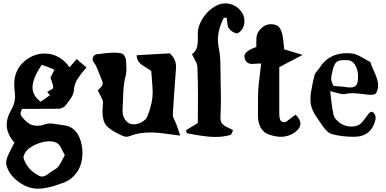

<svg xmlns="http://www.w3.org/2000/svg" viewBox="-20 -815 2298 1144"><path d="M65.9 35.2Q34.7 94.2 26.9 112.8Q13.7 145.5 17.1 164.1Q29.8 221.7 86.7 265.4Q143.6 309.1 204.1 309.1Q228 309.6 255.1 304.4Q282.2 299.3 300.3 293.5Q318.4 287.6 349.1 276.9Q391.1 263.7 419.4 234.1Q447.8 204.6 459.5 169.9Q471.2 135.3 471.2 96.2Q471.2 49.8 456.1 11.2Q444.8 -21.5 419.9 -43.5Q395 -65.4 358.9 -68.8Q347.2 -69.8 320.3 -74.5Q293.5 -79.1 278.8 -79.1Q257.8 -79.1 237.8 -70.8Q225.6 -65.9 204.1 -65.9Q181.2 -65.9 163.1 -73.2Q131.3 -88.9 105 -127Q103 -130.9 103 -137.2Q103 -152.8 111.8 -166Q261.2 -166 327.1 -167Q338.9 -167 351.8 -172.6Q364.7 -178.2 371.1 -187Q374.5 -191.9 386 -207Q397.5 -222.2 402.8 -230.2Q408.2 -238.3 413.8 -251.2Q419.4 -264.2 419.9 -274.9Q421.4 -295.9 427 -313.5Q432.6 -331.1 445.8 -350.6Q459 -370.1 466.8 -379.6Q474.6 -389.2 495.1 -413.1L437 -462.9Q401.4 -423.3 394 -414.1Q366.2 -455.1 327.4 -475.6Q288.6 -496.1 245.1 -496.1Q208.5 -496.1 173.3 -480.5Q138.2 -464.8 109.9 -435.1Q64.9 -386.2 64.9 -313Q64.9 -289.1 67.9 -268.1Q69.8 -258.3 69.8 -238.8Q69.8 -198.2 43.9 -154.8Q20 -113.3 20 -71.8Q20 -17.6 65.9 35.2ZM261.2 -268.1Q269 -255.4 277.8 -248Q270.5 -243.2 251.5 -229.2Q232.4 -215.3 222.2 -209Q173.8 -245.1 173.8 -294.9Q173.8 -348.1 229 -429.2Q273.4 -413.6 304.2 -399.9L280.8 -352.1Q282.2 -347.2 287.1 -334Q292 -320.8 294.4 -311Q296.9 -301.3 296.9 -292Q296.9 -288.6 291 -284.7Q285.2 -280.8 275.1 -275.6Q265.1 -270.5 261.2 -268.1ZM366.2 109.9Q361.3 118.7 353.3 134Q345.2 149.4 339.4 159.7Q333.5 169.9 327.1 178.2Q321.3 186 305.7 195.3Q290 204.6 288.1 206.1Q283.7 208.5 271 218.3Q258.3 228 249.3 232.4Q240.2 236.8 230 236.8Q218.8 236.8 208 230Q144 195.8 121.1 129.9Q120.1 127.9 120.1 123Q120.1 111.8 127.9 98.1Q142.6 69.8 187.7 48.3Q232.9 26.9 274.9 26.9Q303.2 26.9 320.8 38.1Q330.1 43.9 337.4 55.4Q344.7 66.9 352.8 84Q360.8 101.1 366.2 109.9Z M562.5 -275.9Q564.9 -270.5 571 -260Q577.1 -249.5 579.6 -243.2Q581.1 -240.2 584.2 -233.4Q587.4 -226.6 589.4 -222.7Q591.3 -218.8 592.8 -212.9Q594.2 -207 593.8 -202.1Q590.8 -171.9 590.8 -149.9Q590.8 -94.7 613 -67.6Q635.3 -40.5 700.7 -9.8Q723.1 0 733.4 0Q741.2 0 760.7 -6.8Q807.6 -25.9 882.8 -25.9Q906.7 -25.4 932.6 -22.7Q958.5 -20 995.6 -14.6Q1032.7 -9.3 1053.7 -6.8Q1048.3 -24.9 1040.3 -47.4Q1032.2 -69.8 1029.8 -77.1Q1027.3 -83.5 1021.7 -94.7Q1016.1 -106 1012.7 -115Q1009.3 -124 1009.8 -131.8Q1011.7 -179.7 1028.8 -411.1Q1031.7 -461.4 991.7 -497.1Q964.4 -495.6 931.9 -493.9Q899.4 -492.2 858.9 -489.7Q818.4 -487.3 794.4 -485.8Q794.4 -466.3 803.7 -451.4Q813 -436.5 824.2 -429Q835.4 -421.4 853.5 -410.6Q871.6 -399.9 881.3 -392.1Q881.8 -377.9 885.7 -333.5Q889.6 -289.1 889.6 -264.2Q889.6 -199.7 858.4 -122.1Q849.1 -100.6 825 -87.4Q800.8 -74.2 776.4 -74.2Q767.6 -74.2 762.7 -75.2Q738.8 -80.6 723.1 -105.7Q707.5 -130.9 710.4 -163.1Q711.9 -181.2 713.1 -226.6Q714.4 -272 717.8 -304.4Q721.2 -336.9 729.5 -367.2Q733.4 -382.3 733.4 -400.9Q733.4 -416.5 731.4 -444.8Q731.4 -466.8 721.4 -482.7Q711.4 -498.5 692.4 -499Q681.2 -501 661.6 -501Q619.1 -501 559.6 -492.2Q546.4 -490.7 539.1 -481.9Q531.7 -473.1 531.7 -461.9Q531.7 -452.1 536.6 -445.8Q545.9 -435.1 551.8 -423.3Q557.6 -411.6 564.5 -393.8Q571.3 -376 573.7 -370.1Q575.7 -365.2 579.8 -355.5Q584 -345.7 585.2 -342.3Q586.4 -338.9 588.4 -333Q590.3 -327.1 591.1 -323.7Q591.8 -320.3 591.8 -316.9Q591.8 -308.6 585.9 -301Q580.1 -293.5 562.5 -275.9Z M1313.5 -709Q1319.3 -710 1330.6 -710Q1332 -703.1 1333 -689.7Q1334 -676.3 1335.9 -666Q1337.9 -655.8 1342.3 -647.9Q1348.6 -637.2 1362.1 -628.2Q1375.5 -619.1 1388.7 -616.2Q1395 -614.7 1406 -623Q1417 -631.3 1422.4 -640.1Q1436.5 -663.6 1436.5 -689Q1436.5 -717.8 1420.4 -742.2Q1403.3 -767.6 1377 -781.2Q1350.6 -794.9 1321.3 -794.9Q1283.7 -794.9 1245.1 -766.8Q1206.5 -738.8 1182.6 -697Q1158.7 -655.3 1158.7 -616.2V-581.1Q1158.7 -549.8 1152.1 -528.8Q1145.5 -507.8 1123.5 -492.2Q1127.4 -483.4 1136.5 -467.8Q1145.5 -452.1 1150.6 -440.2Q1155.8 -428.2 1156.2 -417Q1159.7 -320.3 1159.7 -250Q1159.7 -221.7 1159.2 -166Q1158.7 -110.4 1158.7 -82Q1142.1 -72.3 1088.4 -39.1Q1089.4 -36.1 1090.8 -30Q1092.3 -23.9 1093.3 -21Q1100.1 -20 1125.7 -15.4Q1151.4 -10.7 1162.4 -8.8Q1173.3 -6.8 1193.8 -4.2Q1214.4 -1.5 1230.7 -0.2Q1247.1 1 1263.7 1Q1312 1 1353.5 -11.2Q1356.4 -12.2 1358.9 -16.6Q1361.3 -21 1364 -28.6Q1366.7 -36.1 1368.7 -40Q1360.8 -44.4 1347.7 -50.3Q1334.5 -56.2 1326.4 -60.5Q1318.4 -64.9 1309.6 -72.3Q1300.8 -79.6 1296.9 -90.6Q1293 -101.6 1293.5 -117.2Q1296.4 -171.4 1296.4 -225.1Q1296.4 -255.9 1294.9 -316.9Q1293.5 -377.9 1293.5 -408.2Q1293.5 -482.4 1284.7 -523.9Q1278.3 -553.2 1278.3 -577.1Q1278.3 -638.7 1313.5 -709Z M1507.3 -579.1V-535.2Q1436 -509.8 1436 -479Q1436 -475.6 1438 -467.8Q1447.3 -434.1 1481.9 -434.1Q1487.3 -434.1 1506.8 -435.5Q1526.4 -437 1536.1 -436Q1535.2 -425.8 1528.1 -369.1Q1521 -312.5 1519 -283.2Q1517.1 -251 1517.1 -188V-124Q1517.1 -83.5 1533.7 -53.7Q1550.3 -23.9 1585 -12.2Q1624 0 1652.3 0Q1705.1 0 1745.1 -33.2Q1770 -53.7 1770 -78.1Q1770 -102.5 1742.2 -131.8L1721.2 -117.2Q1716.8 -114.3 1706.1 -105.2Q1695.3 -96.2 1687.7 -91.6Q1680.2 -86.9 1673.3 -86.9Q1663.6 -86.9 1657.2 -91.3Q1650.9 -95.7 1648.2 -104.5Q1645.5 -113.3 1644.8 -120.6Q1644 -127.9 1644 -139.2V-415L1783.2 -487.8Q1721.7 -507.3 1673.3 -521Q1671.9 -531.7 1670.4 -550Q1668.9 -568.4 1667 -583.3Q1665 -598.1 1662.1 -610.8Q1651.4 -652.3 1632.3 -662.1Q1614.3 -670.9 1595.2 -670.9Q1560.1 -670.9 1533.7 -644Q1507.3 -617.2 1507.3 -579.1Z M1947.3 -272Q1958 -270 1985.1 -262Q2012.2 -253.9 2023.9 -253.9Q2031.2 -253.9 2035.2 -254.9Q2054.2 -259.8 2081.1 -259.8Q2100.6 -259.8 2137 -255.1Q2173.3 -250.5 2189.9 -250Q2206.5 -250 2214.4 -254.6Q2222.2 -259.3 2227.1 -272.9Q2232.9 -291 2232.9 -308.1Q2232.9 -336.9 2211.7 -383.5Q2190.4 -430.2 2187 -443.8Q2187 -444.3 2186 -445.3Q2185.1 -446.3 2185.1 -446.8Q2177.2 -449.7 2138.9 -472.2Q2100.6 -494.6 2072.3 -497.1Q2063.5 -498 2046.9 -498Q1939.9 -498 1886.2 -414.1Q1882.8 -408.2 1870.4 -393.8Q1857.9 -379.4 1855 -370.1Q1846.2 -341.3 1834 -272Q1828.6 -243.7 1830.1 -211.9Q1830.6 -190.9 1838.6 -169.2Q1846.7 -147.5 1855.2 -134Q1863.8 -120.6 1879.6 -97.9Q1895.5 -75.2 1901.9 -64.9Q1932.1 -22 1958 -16.1Q2013.7 0 2089.8 0Q2192.9 0 2217.3 -103Q2218.3 -106 2218.3 -113.8Q2218.3 -120.1 2214.8 -128.9Q2206.5 -147.5 2196.3 -148.9H2193.8Q2186 -148.9 2174.3 -134.8Q2170.4 -129.9 2155.5 -109.4Q2140.6 -88.9 2130.9 -80.1Q2110.4 -61 2074.2 -61Q2036.1 -61 2005.9 -82Q1973.6 -105 1967.3 -129.9Q1963.9 -145 1960.9 -163.6Q1958 -182.1 1956.3 -195.6Q1954.6 -209 1951.7 -233.6Q1948.7 -258.3 1947.3 -272ZM1967.3 -303.2Q1966.8 -304.2 1963.1 -312Q1959.5 -319.8 1958 -323.7Q1956.5 -327.6 1954.8 -334.7Q1953.1 -341.8 1953.1 -348.1Q1953.1 -358.4 1959 -382.8Q1967.8 -426.8 1981.2 -441.9Q1994.6 -457 2028.3 -457Q2045.4 -457 2055.2 -456.1Q2078.1 -454.6 2094.5 -429.7Q2110.8 -404.8 2113.3 -368.2V-356Q2113.3 -322.3 2103.3 -308.1Q2093.3 -293.9 2067.9 -293.9Q2051.8 -293.9 2043 -295.9Q2029.8 -298.3 1967.3 -303.2Z"/></svg>

Font: Sonetni venez
Style: Regular
Weight: 400
Designer: Alja Herlah
Foundry: Type Salon
Version: Version 1.000;hotconv 1.0.109;makeotfexe 2.5.65596